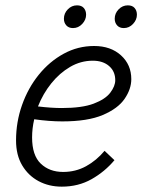

<svg xmlns="http://www.w3.org/2000/svg" viewBox="-20 -690 540 718"><path d="M40 -165Q40 -234 62.5 -297.5Q85 -361 125 -410.5Q165 -460 218 -489Q271 -518 332 -518Q394 -518 432.5 -483Q471 -448 471 -394Q471 -357 446 -320.5Q421 -284 364.5 -260Q308 -236 213 -236Q189 -236 162.5 -238Q136 -240 108 -244Q100 -210 100 -176Q100 -109 132.5 -78Q165 -47 216 -47Q263 -47 302 -68.5Q341 -90 371 -126L408 -91Q372 -48 322.5 -20Q273 8 211 8Q163 8 124.5 -12.5Q86 -33 63 -71.5Q40 -110 40 -165ZM327 -463Q282 -463 242.5 -440Q203 -417 172 -378.5Q141 -340 122 -292Q172 -286 211 -286Q287 -286 330.5 -302.5Q374 -319 392.5 -343.5Q411 -368 411 -390Q411 -423 388 -443Q365 -463 327 -463ZM219 -620Q219 -640 233.5 -655Q248 -670 268 -670Q285 -670 293.5 -660Q302 -650 302 -635Q302 -616 287.5 -600.5Q273 -585 253 -585Q237 -585 228 -595Q219 -605 219 -620ZM409 -620Q409 -640 423.5 -655Q438 -670 458 -670Q475 -670 483.5 -660Q492 -650 492 -635Q492 -616 477.5 -600.5Q463 -585 443 -585Q427 -585 418 -595Q409 -605 409 -620Z"/></svg>

Font: Radio Canada Light
Style: Italic
Weight: 300
Italic angle: -12°
Designer: Charles Daoud, Etienne Aubert Bonn, Alexandre Saumier Demers, Jacques Le Bailly
Foundry: Radio-Canada
Version: Version 2.104; ttfautohint (v1.8.4.7-5d5b);gftools[0.9.28.de